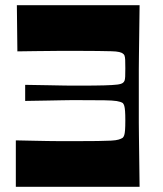

<svg xmlns="http://www.w3.org/2000/svg" viewBox="-20 -720 628 740"><path d="M518 0H41V-179Q83 -178 112 -177.5Q141 -177 164 -176.5Q187 -176 212 -176Q237 -176 272 -176Q323 -176 356 -176.5Q389 -177 408 -178Q427 -179 437 -182Q447 -185 453 -189Q457 -193 459 -199.5Q461 -206 462 -219Q463 -232 463 -256Q463 -279 462 -292Q461 -305 459 -312Q457 -319 453 -323Q445 -328 430 -330.5Q415 -333 381.5 -333.5Q348 -334 288 -334Q266 -334 251.5 -334Q237 -334 218 -333.5Q199 -333 166.5 -332.5Q134 -332 77 -331V-393Q134 -392 166.5 -391.5Q199 -391 218 -390.5Q237 -390 251.5 -390Q266 -390 288 -390Q348 -390 382 -391Q416 -392 432 -394Q448 -396 454 -401Q458 -404 460 -409Q462 -414 462.5 -425Q463 -436 463 -457Q463 -478 462.5 -489Q462 -500 460 -505.5Q458 -511 454 -513Q450 -517 439.5 -519.5Q429 -522 409.5 -522.5Q390 -523 356.5 -523.5Q323 -524 272 -524Q239 -524 214.5 -524Q190 -524 167.5 -523.5Q145 -523 117 -523Q89 -523 47 -522L45 -700H518Q517 -628 516.5 -582Q516 -536 515.5 -505.5Q515 -475 515 -452.5Q515 -430 515 -406.5Q515 -383 515 -350Q515 -317 515 -293.5Q515 -270 515 -247.5Q515 -225 515.5 -194.5Q516 -164 516.5 -118Q517 -72 518 0Z"/></svg>

Font: Ojuju
Style: Bold
Weight: 700
Designer: Chisaokwu Joboson, Mirko Velimirovic
Foundry: Udi Foundry
Version: Version 1.000